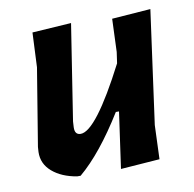

<svg xmlns="http://www.w3.org/2000/svg" viewBox="-61 -530 601 596"><g transform="rotate(-10 240.0 -232.5)"><path d="M200 -469 153 -167 152 -149Q151 -125 170 -125Q218 -125 319 -321L324 -356L328 -460L450 -469L401 -112L397 -5L274 4L299 -173H289Q216 -55 147 3H136Q88 -5 59 -30Q30 -55 31 -92L32 -108L72 -352L77 -461Z"/></g></svg>

Font: Alegreya Sans
Style: Bold Italic
Weight: 700
Italic angle: -7°
Designer: Juan Pablo del Peral
Foundry: Huerta Tipografica
Version: Version 2.007